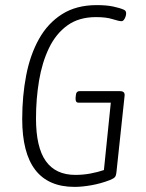

<svg xmlns="http://www.w3.org/2000/svg" viewBox="-20 -726 570 752"><path d="M272 6Q67 6 67 -260Q67 -350 82.5 -430.5Q98 -511 132.5 -573Q167 -635 223 -670.5Q279 -706 359 -706Q397 -706 423 -700.5Q449 -695 465 -688Q474 -684 474 -674Q474 -664 468.5 -653.5Q463 -643 456 -643Q446 -643 421 -651Q396 -659 356 -659Q289 -659 244 -626.5Q199 -594 172 -538Q145 -482 133 -410.5Q121 -339 121 -262Q121 -149 159.5 -95Q198 -41 275 -41Q306 -41 335 -46.5Q364 -52 387 -60L414 -324H287Q275 -324 276 -342L277 -352Q278 -369 292 -369H450Q470 -369 468 -351L436 -51Q435 -39 430.5 -33Q426 -27 411 -21Q375 -7 338 -0.5Q301 6 272 6Z"/></svg>

Font: Asap Condensed Condensed ExtraLight
Style: Italic
Weight: 200
Width: 3
Italic angle: -6°
Designer: Pablo Cosgaya
Foundry: Omnibus-Type
Version: Version 3.001; ttfautohint (v1.8.4.7-5d5b)